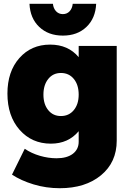

<svg xmlns="http://www.w3.org/2000/svg" viewBox="-20 -785 691 1008"><path d="M134.8 -765.1H257.8Q260.3 -740.7 274.4 -725.8Q288.6 -710.9 310.1 -710.9Q331.5 -710.9 345.5 -725.8Q359.4 -740.7 361.8 -765.1H484.9Q481.4 -689 433.8 -643.6Q386.2 -598.1 310.1 -598.1Q233.9 -598.1 186 -643.6Q138.2 -689 134.8 -765.1ZM393.1 -543.9H592.8V-46.9Q592.8 66.9 510.5 135Q428.2 203.1 293.9 203.1Q222.2 203.1 156.2 183.1Q90.3 163.1 43 131.8L109.9 -3.9Q145 20 189.5 33Q233.9 45.9 276.9 45.9Q331.5 45.9 362.3 22.5Q393.1 -1 393.1 -41V-96.2Q338.4 -30.8 247.1 -30.8Q147 -30.8 83 -103.3Q19 -175.8 19 -293.9Q19 -409.2 81.5 -480Q144 -550.8 243.2 -550.8Q337.9 -550.8 393.1 -484.9ZM299.8 -175.8Q341.8 -175.8 367.4 -206.8Q393.1 -237.8 393.1 -288.1Q393.1 -339.8 367.4 -370.8Q341.8 -401.9 299.8 -401.9Q258.3 -401.9 233.2 -370.4Q208 -338.9 208 -288.1Q208 -237.8 233.2 -206.8Q258.3 -175.8 299.8 -175.8Z"/></svg>

Font: Montserrat arm ExtraBold
Style: Regular
Weight: 800
Designer: Julieta Ulanovsky
Foundry: Julieta Ulanovsky
Version: Version 6.000;PS 006.000;hotconv 1.0.88;makeotf.lib2.5.64775